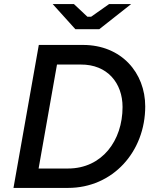

<svg xmlns="http://www.w3.org/2000/svg" viewBox="-20 -920 755 940"><path d="M46 0H313C533 0 691 -178 691 -399C691 -563 575 -700 386 -700H170ZM349 -777H466L622 -900H514L426 -838H408L342 -900H238ZM169 -95 259 -604H375C506 -605 580 -513 580 -396C580 -232 480 -95 313 -95Z"/></svg>

Font: Fixel Display 20240404 Medium
Style: Italic
Weight: 500
Italic angle: -10°
Designer: AlfaBravo + MacPaw
Foundry: Kyrylo Tkachov, Marchela Mozhyna, Serhii Makarenko, Maria Weinstein, Zakhar Kryvoshyya
Version: Version 1.211;Glyphs 3.2 (3225)